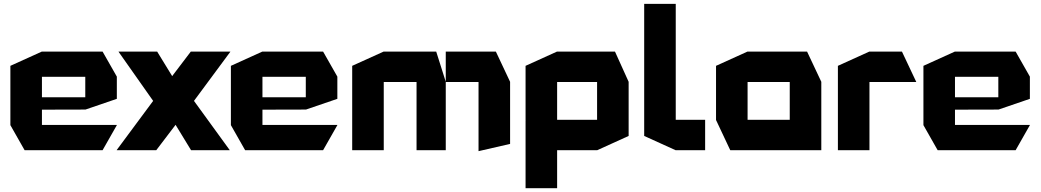

<svg xmlns="http://www.w3.org/2000/svg" viewBox="-20 -790 5475 1010"><path d="M109.4 0 34.6 -131.7V-132.7H594.6V-131.7L519.7 0ZM34.6 -132.7V-443.7L199.6 -518.5H200.6V-132.7ZM200.6 -213.1V-278.5H428.6V-213.7ZM200.6 -385.9V-518.5H519.7L594.6 -386.9V-385.9ZM428.6 -213.7V-385.9H594.6V-270.1L429.6 -213.7Z M785.6 -259.3 603.8 -517.5V-518.5H806.8L913.6 -344.1L792.8 -259.3ZM985 0 878.6 -174.4 993.2 -259.3H1000.4L1188 -1V0ZM594.1 0V-1L785.6 -259.3H999.4L802.1 0ZM786.6 -259.3 983.6 -518.5H1191.5V-517.5L1000.4 -259.3Z M1269.4 0 1194.6 -131.7V-132.7H1754.6V-131.7L1679.7 0ZM1194.6 -132.7V-443.7L1359.6 -518.5H1360.6V-132.7ZM1360.6 -213.1V-278.5H1588.6V-213.7ZM1360.6 -385.9V-518.5H1679.7L1754.6 -386.9V-385.9ZM1588.6 -213.7V-385.9H1754.6V-270.1L1589.6 -213.7Z M1832.7 0V-443.7L1997.7 -518.5H1998.7V0ZM2171.2 0V-358.7H2324.9V0ZM1998.7 -358.7V-518.5H2274.7L2324.9 -359.7V-358.7ZM2497.3 4.9V-358.7H2663.3V-33L2498.3 4.9ZM2324.9 -358.7V-518.5H2588.5L2663.3 -359.7V-358.7Z M2910.7 -358.7V-518.5H3215.1L3286.9 -359.7V-358.7ZM2744.7 200V-157.6H2745.7L2910.7 0V200ZM2878.2 0 2744.7 -158.8V-159.8H3120.9V0ZM2744.7 -159.8V-443.7L2909.7 -518.5H2910.7V-159.8ZM3120.9 0V-358.7H3286.9V-74.9L3121.9 0Z M3533.7 0 3368.7 -74.9V-769.5H3534.7V0ZM3534.7 0V-159.8H3689.3V0Z M3912.6 -358.7V-518.5H4225.6L4300.4 -359.7V-358.7ZM3821.4 0 3746.6 -158.8V-159.8H4134.4V0ZM3746.6 -159.8V-443.7L3911.6 -518.5H3912.6V-159.8ZM4134.4 0V-358.7H4300.4V0Z M4387.7 0V-443.7L4552.7 -518.5H4553.7V0ZM4553.7 -358.7V-518.5H4724.7L4799.6 -359.7V-358.7Z M4912.4 0 4837.6 -131.7V-132.7H5397.6V-131.7L5322.7 0ZM4837.6 -132.7V-443.7L5002.6 -518.5H5003.6V-132.7ZM5003.6 -213.1V-278.5H5231.6V-213.7ZM5003.6 -385.9V-518.5H5322.7L5397.6 -386.9V-385.9ZM5231.6 -213.7V-385.9H5397.6V-270.1L5232.6 -213.7Z"/></svg>

Font: Foldit Thin
Style: Regular
Weight: 100
Designer: Sophia Tai
Foundry: Sophia Tai
Version: Version 1.003